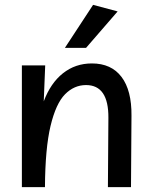

<svg xmlns="http://www.w3.org/2000/svg" viewBox="-20 -770 625 790"><path d="M70 0V-501H166L160 -353Q188 -428 239 -468.5Q290 -509 358 -509Q438 -509 480 -453.5Q522 -398 521 -294L519 0H424L426 -285Q427 -420 334 -420Q285 -420 247.5 -382Q210 -344 188 -252Q166 -160 165 0ZM247 -573 363 -750 464 -723 334 -573Z"/></svg>

Font: Livvic Medium
Style: Regular
Weight: 500
Designer: Jacques Le Bailly, Baron von Fonthausen
Version: Version 1.001; ttfautohint (v1.8.2)